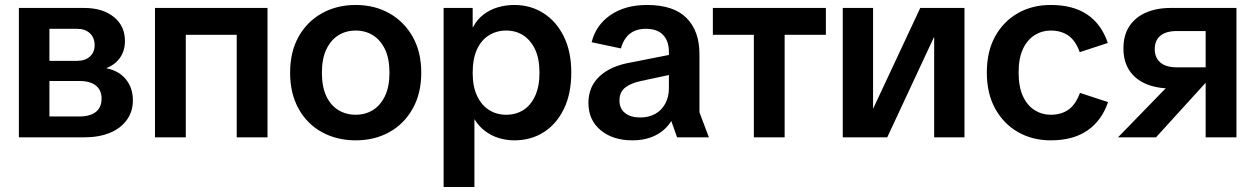

<svg xmlns="http://www.w3.org/2000/svg" viewBox="-20 -553 5054 773"><path d="M56 0V-521H319Q393 -521 438 -485Q483 -449 483 -388Q483 -349 463.5 -321Q444 -293 409 -279V-278Q459 -268 487 -233.5Q515 -199 515 -149Q515 -104 490.5 -70Q466 -36 422 -18Q378 0 317 0ZM179 -84H299Q343 -84 366 -102.5Q389 -121 389 -156Q389 -190 366 -208.5Q343 -227 299 -227H179ZM179 -308H290Q323 -308 342 -325.5Q361 -343 361 -371Q361 -401 342 -419Q323 -437 290 -437H179Z M933 0V-521H1057V0ZM604 0V-521H728V0ZM686 -413V-521H974V-413Z M1412 12Q1336 12 1276 -21Q1216 -54 1182 -115.5Q1148 -177 1148 -260Q1148 -344 1182 -405Q1216 -466 1276 -499.5Q1336 -533 1412 -533Q1488 -533 1547.5 -499.5Q1607 -466 1641.5 -405Q1676 -344 1676 -260Q1676 -177 1641.5 -115.5Q1607 -54 1547.5 -21Q1488 12 1412 12ZM1412 -91Q1451 -91 1481.5 -110Q1512 -129 1530 -166.5Q1548 -204 1548 -260Q1548 -317 1530 -354.5Q1512 -392 1481.5 -411Q1451 -430 1412 -430Q1373 -430 1342.5 -411Q1312 -392 1294 -354.5Q1276 -317 1276 -260Q1276 -204 1293.5 -166.5Q1311 -129 1342 -110Q1373 -91 1412 -91Z M1766 200V-521H1883V-443H1884Q1900 -474 1926 -494Q1952 -514 1984 -523.5Q2016 -533 2051 -533Q2116 -533 2168 -500Q2220 -467 2250 -406Q2280 -345 2280 -261Q2280 -176 2250.5 -115Q2221 -54 2169.5 -21Q2118 12 2051 12Q2019 12 1989 3Q1959 -6 1933.5 -25Q1908 -44 1891 -72H1890V200ZM2018 -91Q2057 -91 2087 -110Q2117 -129 2134.5 -167Q2152 -205 2152 -260Q2152 -316 2134.5 -353.5Q2117 -391 2087 -410.5Q2057 -430 2018 -430Q1979 -430 1948 -410.5Q1917 -391 1900 -353.5Q1883 -316 1883 -260Q1883 -205 1900.5 -167.5Q1918 -130 1948.5 -110.5Q1979 -91 2018 -91Z M2526 12Q2447 12 2398 -29Q2349 -70 2349 -138Q2349 -204 2393.5 -245.5Q2438 -287 2517 -301L2720 -341V-261L2561 -227Q2519 -218 2496.5 -200Q2474 -182 2474 -148Q2474 -116 2496.5 -98Q2519 -80 2557 -80Q2592 -80 2618 -94.5Q2644 -109 2658.5 -136Q2673 -163 2673 -197V-344Q2673 -388 2649.5 -412.5Q2626 -437 2581 -437Q2540 -437 2515 -416.5Q2490 -396 2480 -358L2362 -383Q2379 -452 2438 -492.5Q2497 -533 2585 -533Q2692 -533 2744 -480.5Q2796 -428 2796 -336V-101L2834 0H2706L2683 -65H2682Q2659 -28 2619 -8Q2579 12 2526 12Z M3015 0V-492H3139V0ZM2850 -413V-521H3305V-413Z M3373 0V-521H3495V-117H3496L3685 -521H3863V0H3741V-403H3740L3552 0Z M4210 12Q4137 12 4079 -21Q4021 -54 3987 -115Q3953 -176 3953 -261Q3953 -346 3986.5 -406.5Q4020 -467 4078 -500Q4136 -533 4210 -533Q4301 -533 4358 -494Q4415 -455 4440 -380L4327 -343Q4310 -390 4281 -410Q4252 -430 4210 -430Q4175 -430 4145.5 -411.5Q4116 -393 4098.5 -356Q4081 -319 4081 -261Q4081 -203 4098.5 -165.5Q4116 -128 4145.5 -109.5Q4175 -91 4210 -91Q4252 -91 4281 -111Q4310 -131 4328 -179L4441 -142Q4416 -68 4358.5 -28Q4301 12 4210 12Z M4834 0V-226H4772L4760 -197H4693Q4636 -197 4593 -215.5Q4550 -234 4526.5 -270Q4503 -306 4503 -358Q4503 -411 4526.5 -447Q4550 -483 4593 -502Q4636 -521 4693 -521H4958V0ZM4481 0 4733 -259 4867 -256 4634 0ZM4718 -282H4834V-428H4718Q4674 -428 4651.5 -409Q4629 -390 4629 -355Q4629 -321 4651.5 -301.5Q4674 -282 4718 -282Z"/></svg>

Font: TikTok Sans 24pt SemiBold
Style: Regular
Weight: 600
Version: Version 4.000